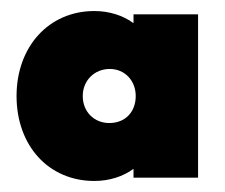

<svg xmlns="http://www.w3.org/2000/svg" viewBox="-20 -738 407 348"><path d="M151 -410C178 -410 203 -418 222 -432V-416H339V-712H222V-696C203 -710 178 -718 151 -718C68 -718 10 -653 10 -564C10 -474 68 -410 151 -410ZM130 -564C130 -592 151 -613 179 -613C206 -613 226 -592 226 -564C226 -535 207 -515 178 -515C151 -515 130 -535 130 -564Z"/></svg>

Font: MV Cash Black
Style: Regular
Weight: 900
Designer: Rodrigo Fuenzalida
Foundry: fragTYPE
Version: Version 1.100;Glyphs 3.1.2 (3151)